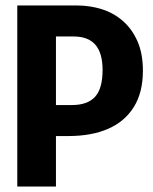

<svg xmlns="http://www.w3.org/2000/svg" viewBox="-20 -680 557 700"><path d="M142 -184V-297H242Q299 -297 326.5 -327Q354 -357 354 -425Q354 -486 328 -516.5Q302 -547 248 -547H142V-660H261Q308 -660 351 -646.5Q394 -633 427.5 -604Q461 -575 481 -530Q501 -485 501 -422Q501 -343 468 -290Q435 -237 374.5 -210.5Q314 -184 229 -184ZM43 0V-660H184V0Z"/></svg>

Font: Bricolage Grotesque 72pt SemiCondensed
Style: Bold
Weight: 700
Width: 4
Designer: Mathieu Triay
Foundry: Atelier Triay
Version: Version 1.001;gftools[0.9.33.dev8+g029e19f]